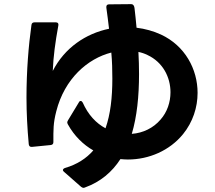

<svg xmlns="http://www.w3.org/2000/svg" viewBox="-20 -828 1040 928"><path d="M132 -118H134L225 -127C234 -128 238 -133 238 -141C238 -201 237 -232 252 -290C292 -448 404 -545 518 -574C522 -531 523 -489 523 -448C523 -357 514 -276 490 -208C445 -232 406 -273 380 -332C377 -337 374 -340 370 -340C367 -340 363 -338 361 -333L309 -247C307 -243 305 -240 305 -237C305 -234 306 -231 308 -227C339 -171 382 -129 431 -101C397 -62 352 -33 294 -16C288 -14 284 -10 284 -6C284 -3 286 0 290 3L372 75C376 78 380 80 384 80C386 80 388 79 391 78C466 51 522 3 562 -59C574 -58 586 -57 598 -57C700 -57 800 -100 865 -180C912 -238 935 -309 935 -379C935 -494 874 -607 758 -661C721 -678 681 -689 640 -694C637 -726 634 -758 630 -790C628 -802 623 -808 614 -808L507 -807C498 -807 494 -802 494 -795V-791C499 -757 503 -722 507 -689C395 -666 292 -597 235 -485C238 -556 247 -623 262 -705C264 -715 259 -720 250 -720H147C138 -720 133 -716 132 -707C118 -608 108 -486 108 -356C108 -283 112 -207 119 -131C120 -123 124 -118 132 -118ZM617 -181C642 -265 652 -363 652 -470C652 -505 651 -541 649 -577C664 -574 679 -569 693 -562C768 -527 804 -454 804 -382C804 -334 788 -286 756 -250C721 -209 671 -185 617 -181Z"/></svg>

Font: LINE Seed JP App_OTF Bold
Style: Regular
Weight: 700
Designer: LINE & Fontrix & Fontworks
Version: Version 1.009